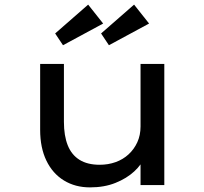

<svg xmlns="http://www.w3.org/2000/svg" viewBox="-20 -802 886 832"><path d="M370 10Q306 10 257 -20Q208 -50 181 -106Q154 -162 154 -239V-525H257V-274Q257 -214 273.5 -172.5Q290 -131 324.5 -109.5Q359 -88 412 -88Q449 -88 481 -99.5Q513 -111 537 -133Q561 -155 575 -185.5Q589 -216 589 -254V-525H692V0H589V-110L607 -122Q594 -89 561.5 -59Q529 -29 480.5 -9.5Q432 10 370 10ZM452 -606 418 -657 561 -782 626 -700ZM253 -606 219 -657 362 -782 427 -700Z"/></svg>

Font: Lexend Mega
Style: Regular
Weight: 400
Designer: Bonnie Shaver-Troup, Thomas Jockin
Foundry: Lexend
Version: Version 1.007